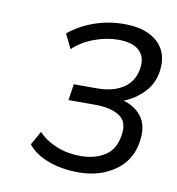

<svg xmlns="http://www.w3.org/2000/svg" viewBox="-58 -762 495 536"><g transform="rotate(10 190.0 -494.0)"><path d="M199 -279Q151 -279 113 -293Q75 -307 54 -333L76 -372Q97 -350 128 -337.5Q159 -325 196 -325Q236 -325 264.5 -343Q293 -361 299 -401Q306 -440 281.5 -456.5Q257 -473 211 -473H136L143 -519H209Q254 -519 283 -538Q312 -557 318 -595Q323 -627 304 -645Q285 -663 244 -663Q211 -663 176 -650Q141 -637 117 -614L97 -655Q127 -680 167.5 -694.5Q208 -709 253 -709Q316 -709 348.5 -678.5Q381 -648 373 -595Q367 -557 339 -530.5Q311 -504 275 -494L276 -501Q317 -493 338.5 -465.5Q360 -438 352 -392Q344 -339 301 -309Q258 -279 199 -279Z"/></g></svg>

Font: Mulish ExtraLight Light
Style: Italic
Weight: 300
Italic angle: -9°
Version: Version 3.603